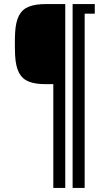

<svg xmlns="http://www.w3.org/2000/svg" viewBox="-20 -820 536 940"><path d="M241 100V-408H202.5Q153.5 -408 121.8 -420.2Q90 -432.5 73.5 -463Q57 -493.5 54 -548.5Q53 -568 52.8 -590Q52.5 -612 53 -630.8Q53.5 -649.5 54 -660Q57 -713.5 73 -744Q89 -774.5 120.8 -787.2Q152.5 -800 202.5 -800H299.5V100ZM335.5 100V-800H394.5V100ZM356 -753V-800H444V-753Z"/></svg>

Font: Big Shoulders Stencil Text Thin
Style: Regular
Weight: 400
Version: Version 2.001